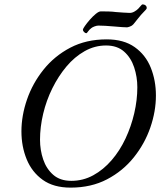

<svg xmlns="http://www.w3.org/2000/svg" viewBox="-20 -844 734 878"><path d="M303 14Q225 14 175.5 -21.5Q126 -57 102 -115.5Q78 -174 78 -243Q78 -315 103.5 -389Q129 -463 179 -525.5Q229 -588 301.5 -626Q374 -664 468 -664Q546 -664 596 -628.5Q646 -593 669.5 -534.5Q693 -476 693 -407Q693 -335 667.5 -261Q642 -187 592 -124.5Q542 -62 469.5 -24Q397 14 303 14ZM306 -17Q360 -17 406.5 -42.5Q453 -68 490.5 -111.5Q528 -155 554 -210.5Q580 -266 594 -326.5Q608 -387 608 -445Q608 -492 593.5 -536Q579 -580 547.5 -608Q516 -636 465 -636Q413 -636 367 -610Q321 -584 284 -540Q247 -496 219.5 -440.5Q192 -385 177.5 -324Q163 -263 163 -205Q163 -158 177.5 -115Q192 -72 223.5 -44.5Q255 -17 306 -17ZM375 -692Q370 -692 364.5 -697.5Q359 -703 359 -708Q359 -712 368 -725Q377 -738 390.5 -753.5Q404 -769 418 -780.5Q432 -792 441 -792Q458 -792 476.5 -791.5Q495 -791 509 -789Q526 -788 543 -786.5Q560 -785 573 -785Q584 -785 594.5 -791Q605 -797 612 -804Q619 -811 624 -817.5Q629 -824 632 -824Q640 -824 645.5 -819.5Q651 -815 651 -807Q651 -804 646.5 -799Q642 -794 637 -789Q625 -777 612.5 -761Q600 -745 590 -733Q584 -726 574 -722.5Q564 -719 561 -719Q555 -719 538.5 -720Q522 -721 501 -723Q480 -725 461 -726Q442 -727 430 -727Q423 -727 413 -723.5Q403 -720 397 -715Q388 -708 382.5 -700Q377 -692 375 -692Z"/></svg>

Font: EB Garamond
Style: Italic
Weight: 400
Italic angle: -17.2°
Designer: Georg Duffner and Octavio Pardo
Foundry: Georg Duffner
Version: Version 1.001